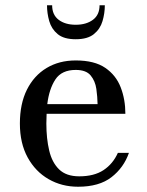

<svg xmlns="http://www.w3.org/2000/svg" viewBox="-20 -699 560 729"><path d="M178 -679Q178 -642.5 202.8 -623.8Q227.5 -605 267.5 -605Q307.5 -605 332.8 -623.8Q358 -642.5 358 -679H378Q378 -648.5 369.2 -618.8Q360.5 -589 336.5 -569.5Q312.5 -550 267.5 -550Q222.5 -550 199 -569.5Q175.5 -589 167 -618.8Q158.5 -648.5 158.5 -679ZM469.5 -118.5Q450 -62.5 403.2 -26.2Q356.5 10 276.5 10Q214.5 10 164.5 -18.8Q114.5 -47.5 85 -101.2Q55.5 -155 55.5 -230Q55.5 -305 82.2 -358.5Q109 -412 156.8 -440.8Q204.5 -469.5 267.5 -469.5Q338.5 -469.5 379.5 -441.5Q420.5 -413.5 438.2 -367.5Q456 -321.5 456 -267H157Q156 -250 156 -230Q156 -173 166.8 -127.5Q177.5 -82 204.5 -55.8Q231.5 -29.5 281 -29.5Q337.5 -29.5 373.2 -53.2Q409 -77 427.5 -118.5ZM267.5 -433.5Q214 -433.5 190.2 -397.2Q166.5 -361 159.5 -303.5H350.5Q350 -331.5 345.8 -361.5Q341.5 -391.5 324.2 -412.5Q307 -433.5 267.5 -433.5Z"/></svg>

Font: Bodoni* 06pt
Style: Regular
Weight: 400
Version: Version 2.3